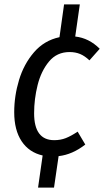

<svg xmlns="http://www.w3.org/2000/svg" viewBox="-20 -704 476 878"><path d="M136 -186Q136 -63 228 -63Q257 -63 281 -72.5Q305 -82 335 -102L370 -43Q311 3 248 10L227 154H154L175 7Q113 -7 79 -58Q45 -109 45 -191Q45 -265 67 -338Q89 -411 135.5 -465Q182 -519 252 -534L273 -684H345L324 -537Q387 -530 436 -481L389 -428Q368 -448 346.5 -457Q325 -466 298 -466Q240 -466 204 -422.5Q168 -379 152 -315Q136 -251 136 -186Z"/></svg>

Font: Fira Sans Condensed
Style: Italic
Weight: 400
Width: 3
Italic angle: -8°
Designer: bBox Type GmbH & Carrois Corporate GbR & Edenspiekermann AG
Foundry: bBox Type GmbH & Carrois Corporate GbR & Edenspiekermann AG
Version: Version 4.301